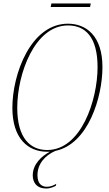

<svg xmlns="http://www.w3.org/2000/svg" viewBox="-20 -860 623 1102"><path d="M271 -820H497L501 -840H275ZM251 11C256 11 261 11 266 11C220 35 168 82 168 146C168 189 192 222 245 222C262 222 277 218 300 207L303 195C287 205 268 212 249 212C223 212 195 198 195 146C195 81 238 32 298 6C486 -33 568 -301 568 -475C568 -655 474 -724 370 -724C157 -724 51 -436 51 -241C51 -66 140 11 251 11ZM251 1C153 1 79 -68 79 -241C79 -438 180 -714 370 -714C470 -714 540 -647 540 -475C540 -286 446 1 251 1Z"/></svg>

Font: Noto Serif Display Condensed Thin
Style: Italic
Weight: 100
Width: 3
Italic angle: -12°
Designer: Monotype Design Team
Foundry: Monotype Imaging Inc.
Version: Version 2.009